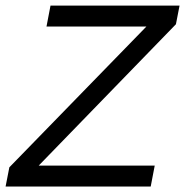

<svg xmlns="http://www.w3.org/2000/svg" viewBox="-36 -679 673 699"><path d="M512.7 0H-15.6L-2 -69.8L497.1 -582.5H133.3L147.9 -658.7H617.7L604.5 -590.8L105 -76.2H527.3Z"/></svg>

Font: Cousine
Style: Italic
Weight: 400
Italic angle: -12°
Monospace: yes
Designer: Steve Matteson
Foundry: Monotype Imaging Inc.
Version: Version 1.21